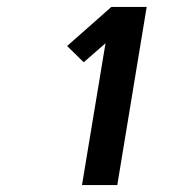

<svg xmlns="http://www.w3.org/2000/svg" viewBox="-20 -858 540 555"><path d="M217 -323 285 -733 222 -678 174 -725 302 -838H404L319 -323Z"/></svg>

Font: Iosevka Term Curly Hv Obl
Style: Regular
Weight: 900
Italic angle: -9°
Designer: Belleve Invis
Foundry: Belleve Invis
Version: Version 32.3.0